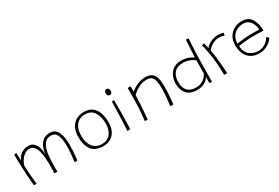

<svg xmlns="http://www.w3.org/2000/svg" viewBox="65 -1698 3939 2714"><g transform="rotate(-30 2034.0 -341.0)"><path d="M113.5 5Q109 -35 105 -84Q101 -133 98 -187Q95 -241 92.8 -296.5Q90.5 -352 89.2 -405Q88 -458 88 -504.5Q91 -506 96 -507.5Q101 -509 106.2 -510.2Q111.5 -511.5 116.5 -512.5Q121.5 -513.5 125 -513.5Q125.5 -506 126.2 -487.8Q127 -469.5 128 -448.2Q129 -427 129.5 -409.8Q130 -392.5 130 -387Q134.5 -399 147 -420Q159.5 -441 182 -463Q204.5 -485 238.8 -500Q273 -515 321 -515Q363 -515 391.5 -496Q420 -477 437.5 -446.2Q455 -415.5 463 -379.5Q468.5 -357 470.5 -334.5Q472.5 -312 472.5 -290.5Q478.5 -350 500.2 -403.2Q522 -456.5 564.8 -490Q607.5 -523.5 676 -523.5Q725 -523.5 756.2 -500.2Q787.5 -477 805.2 -436.8Q823 -396.5 830 -344.8Q837 -293 837 -236Q837 -194.5 834.5 -147.8Q832 -101 828.2 -59Q824.5 -17 820.5 10.5Q815.5 12 810 12.8Q804.5 13.5 798.5 13.5Q794 13.5 787.8 13Q781.5 12.5 775 12Q784.5 -61.5 789.5 -124.8Q794.5 -188 794.5 -240Q794.5 -359 765.8 -420.2Q737 -481.5 671.5 -481.5Q613 -481.5 578 -447.8Q543 -414 525.5 -358Q508 -302 502.2 -234Q496.5 -166 496.5 -97Q496.5 -72.5 496.5 -46.2Q496.5 -20 496.5 4.5Q491.5 5 485.2 5.8Q479 6.5 474 6.5Q468.5 6.5 461.2 5.8Q454 5 448.5 3.5Q449.5 -29.5 450.2 -61.8Q451 -94 451 -124.5Q451 -183.5 446.2 -244.5Q441.5 -305.5 427.5 -357.2Q413.5 -409 385.8 -440.8Q358 -472.5 311.5 -472.5Q275 -472.5 242.8 -452.2Q210.5 -432 186 -401.8Q161.5 -371.5 147.5 -340.8Q133.5 -310 133.5 -289Q136.5 -209 141.5 -147.8Q146.5 -86.5 151.2 -47.2Q156 -8 158 6.5Q154.5 7 148.5 7.5Q142.5 8 138 8Q131.5 8 125.2 7.2Q119 6.5 113.5 5Z M1242.5 19.5Q1113 19.5 1055.2 -55.8Q997.5 -131 997.5 -271Q997.5 -355 1027.5 -414.8Q1057.5 -474.5 1112 -506.5Q1166.5 -538.5 1239.5 -538.5Q1321 -538.5 1372.5 -500.5Q1424 -462.5 1448.2 -394Q1472.5 -325.5 1472.5 -234Q1472.5 -157 1444.8 -100Q1417 -43 1365.5 -11.8Q1314 19.5 1242.5 19.5ZM1240 -16Q1294 -16 1330.5 -36Q1367 -56 1388.8 -89Q1410.5 -122 1420 -160.8Q1429.5 -199.5 1429.5 -237Q1429.5 -313 1409.5 -372.8Q1389.5 -432.5 1347.2 -466.8Q1305 -501 1237.5 -501Q1174.5 -501 1130.8 -471.8Q1087 -442.5 1064.2 -388.8Q1041.5 -335 1041.5 -261Q1041.5 -151.5 1092.2 -83.8Q1143 -16 1240 -16Z M1688 1.5Q1681.5 2 1675.5 2.5Q1669.5 3 1664.5 3Q1656 3 1649.8 2.2Q1643.5 1.5 1639.5 1Q1642 -12 1644.5 -53.8Q1647 -95.5 1649.5 -152.8Q1652 -210 1654 -270.8Q1656 -331.5 1657.2 -383.8Q1658.5 -436 1658.5 -466.5Q1659.5 -466.5 1664.5 -467Q1669.5 -467.5 1675.8 -468Q1682 -468.5 1687.5 -468.8Q1693 -469 1695 -469Q1695.5 -457.5 1695.8 -436.2Q1696 -415 1696 -388Q1696 -340.5 1695.5 -281.2Q1695 -222 1693.8 -164Q1692.5 -106 1691 -61.2Q1689.5 -16.5 1688 1.5ZM1683 -560.5Q1660 -560.5 1650.2 -575.5Q1640.5 -590.5 1640.5 -609.5Q1640.5 -626 1646 -636.8Q1651.5 -647.5 1661 -652.8Q1670.5 -658 1682.5 -658Q1702 -658 1711.8 -642.2Q1721.5 -626.5 1721.5 -605Q1721.5 -588 1712.2 -574.2Q1703 -560.5 1683 -560.5Z M1970.5 6Q1966.5 6.5 1961.8 6.8Q1957 7 1952.5 7Q1945.5 7 1938 6.5Q1930.5 6 1924.5 5Q1929.5 -37 1934 -82.5Q1938.5 -128 1941.8 -186.8Q1945 -245.5 1946.8 -326.2Q1948.5 -407 1948.5 -519.5Q1954 -520.5 1961 -521.5Q1968 -522.5 1977 -522.5Q1981 -522.5 1986 -522.5Q1991 -522.5 1994.5 -521.5Q1995.5 -515.5 1995.8 -500Q1996 -484.5 1996 -466.2Q1996 -448 1996 -434Q2020.5 -455.5 2058.8 -477.8Q2097 -500 2142 -515Q2187 -530 2230.5 -530Q2306.5 -530 2345 -500.2Q2383.5 -470.5 2396.8 -413.5Q2410 -356.5 2410 -274.5Q2410 -237.5 2408 -194.5Q2406 -151.5 2402 -102.5Q2398 -53.5 2392 1.5Q2388.5 2.5 2381.5 3.2Q2374.5 4 2366.5 4Q2360.5 4 2354.2 3.5Q2348 3 2341.5 1.5Q2349.5 -56 2354.2 -106.2Q2359 -156.5 2361.5 -200.2Q2364 -244 2364 -281Q2364 -343.5 2354.8 -390.5Q2345.5 -437.5 2319 -463.5Q2292.5 -489.5 2241 -489.5Q2179.5 -489.5 2131.2 -469.5Q2083 -449.5 2049 -423.8Q2015 -398 1996 -380.5Q1993 -291 1988 -213.8Q1983 -136.5 1978.2 -79.5Q1973.5 -22.5 1970.5 6Z M2984 -1.5Q2984 -11.5 2984 -32.8Q2984 -54 2984 -74.2Q2984 -94.5 2984 -101.5Q2982.5 -98 2971.2 -82.8Q2960 -67.5 2936.8 -49.2Q2913.5 -31 2876 -17.5Q2838.5 -4 2785 -4Q2714 -4 2665 -32Q2616 -60 2591 -112Q2566 -164 2566 -236.5Q2566 -300.5 2591.2 -355.8Q2616.5 -411 2666.8 -445.2Q2717 -479.5 2791.5 -479.5Q2844.5 -479.5 2884 -468Q2923.5 -456.5 2949.5 -442Q2975.5 -427.5 2986.5 -419Q2987 -435 2988.5 -464.2Q2990 -493.5 2992 -528.8Q2994 -564 2996 -599Q2998 -634 3000 -661.5Q3002 -689 3003.5 -702Q3014.5 -702 3026.8 -701.5Q3039 -701 3045.5 -700.5Q3036 -582 3031.8 -464.2Q3027.5 -346.5 3026.5 -230.5Q3025.5 -114.5 3025.5 -0.5Q3021.5 -0.5 3012.2 -0.8Q3003 -1 2994.5 -1.2Q2986 -1.5 2984 -1.5ZM2791.5 -42.5Q2839.5 -42.5 2874.5 -57.8Q2909.5 -73 2932.5 -94.2Q2955.5 -115.5 2967.8 -134.5Q2980 -153.5 2983 -160.5Q2983 -174 2983.2 -203.8Q2983.5 -233.5 2984 -268Q2984.5 -302.5 2984.8 -332Q2985 -361.5 2985.5 -374.5Q2973.5 -385 2947 -400.2Q2920.5 -415.5 2883 -427.2Q2845.5 -439 2799.5 -439Q2705 -439 2657 -384.5Q2609 -330 2609 -234.5Q2609 -139 2656.2 -90.8Q2703.5 -42.5 2791.5 -42.5Z M3220.5 -438.5Q3239.5 -466 3273 -487.5Q3306.5 -509 3346.5 -521.2Q3386.5 -533.5 3423 -533.5Q3447 -533.5 3472.2 -529.8Q3497.5 -526 3513.5 -518L3504.5 -476Q3492 -481.5 3471.8 -487.5Q3451.5 -493.5 3419 -493.5Q3383 -493.5 3346.2 -480Q3309.5 -466.5 3278.8 -443.5Q3248 -420.5 3230 -391.5Q3238.5 -350.5 3245.8 -294.2Q3253 -238 3258.5 -179.8Q3264 -121.5 3267.2 -73Q3270.5 -24.5 3270.5 1Q3263 1 3247.2 0.5Q3231.5 0 3222 -1Q3222 -52 3220 -102Q3218 -152 3213.8 -202Q3209.5 -252 3202.2 -303.2Q3195 -354.5 3184.5 -407.5Q3174 -460.5 3160 -517Q3163 -518.5 3170.2 -520.8Q3177.5 -523 3185.5 -525Q3193.5 -527 3197.5 -527Q3204 -508 3211 -481Q3218 -454 3220.5 -438.5Z M4037 -133Q4030.5 -122 4012.5 -102.2Q3994.5 -82.5 3965.8 -62.2Q3937 -42 3897.5 -27.8Q3858 -13.5 3807.5 -13.5Q3733 -13.5 3678.5 -45.8Q3624 -78 3594.8 -138.5Q3565.5 -199 3565.5 -284Q3565.5 -361.5 3599 -417.8Q3632.5 -474 3689.5 -504.5Q3746.5 -535 3817.5 -535Q3907 -535 3955.2 -475Q4003.5 -415 4013.5 -319Q4015 -305.5 4015.8 -291.2Q4016.5 -277 4016.5 -262.5Q4011 -263 3994.8 -264Q3978.5 -265 3955.2 -266Q3932 -267 3905.2 -267.8Q3878.5 -268.5 3852 -268.5Q3794.5 -268.5 3729.2 -262.5Q3664 -256.5 3609 -248.5Q3609.5 -231 3612.2 -214.8Q3615 -198.5 3618.5 -183.5Q3629 -143 3657.8 -113Q3686.5 -83 3726.5 -66.8Q3766.5 -50.5 3810.5 -50.5Q3861 -50.5 3897 -67Q3933 -83.5 3956.2 -105.8Q3979.5 -128 3991 -146Q4002.5 -164 4004 -166.5Q4007 -164 4012 -159.8Q4017 -155.5 4022.2 -150.5Q4027.5 -145.5 4031.5 -141Q4035.5 -136.5 4037 -133ZM3606 -289Q3655 -297 3719.5 -303Q3784 -309 3865.5 -309Q3907 -309 3933.8 -308Q3960.5 -307 3971.5 -306Q3971.5 -328.5 3966.5 -353Q3960 -385 3942.5 -417Q3925 -449 3893.8 -470.5Q3862.5 -492 3813.5 -492Q3759 -492 3712.2 -469.5Q3665.5 -447 3636.5 -402Q3607.5 -357 3606 -289Z"/></g></svg>

Font: Grandstander Thin Thin
Style: Regular
Weight: 250
Version: Version 1.200